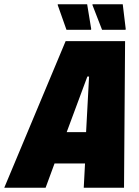

<svg xmlns="http://www.w3.org/2000/svg" viewBox="-72 -881 654 901"><path d="M-52 0 236 -688H515L510 0H321L327 -114H184L142 0ZM241 -261H332L346 -522H338ZM355 -741H240L199 -857V-861H337L356 -745ZM517 -741H407L362 -857V-861H504L518 -745Z"/></svg>

Font: Saira SemiCondensed Black
Style: Italic
Weight: 900
Width: 4
Italic angle: -12°
Designer: Hector Gatti with collaboration of the Omnibus-Type team
Foundry: Omnibus-Type
Version: Version 1.101